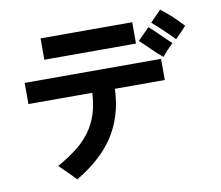

<svg xmlns="http://www.w3.org/2000/svg" viewBox="-86 -832 1172 1019"><g transform="rotate(-10 500.0 -322.5)"><path d="M188 -573V-688H682V-573ZM799 -356H530Q527 -279 507.5 -216Q488 -153 453 -100Q418 -47 367.5 -2Q317 43 250 83Q242 74 230 61.5Q218 49 205 36.5Q192 24 181 13Q170 2 163 -5Q223 -39 267.5 -73.5Q312 -108 342 -149.5Q372 -191 388.5 -241Q405 -291 408 -356H64V-470H799ZM873 -542Q854 -524 840.5 -509.5Q827 -495 813 -478Q783 -503 755.5 -530.5Q728 -558 699 -584L762 -647Q773 -638 786.5 -625Q800 -612 815 -597.5Q830 -583 845 -568.5Q860 -554 873 -542ZM955 -621Q942 -605 925 -588.5Q908 -572 896 -559Q876 -579 862 -593Q848 -607 835.5 -618.5Q823 -630 810.5 -641.5Q798 -653 781 -668L839 -728Q877 -699 902 -675Q927 -651 955 -621Z"/></g></svg>

Font: D2Coding ligature
Style: Bold
Weight: 700
Monospace: yes
Designer: Yong-Rak Park; Jeong-Hwan Yoon; Sang-Min Lee;
Foundry: NHN Corporation
Version: Version 1.3.2; Build 20180524